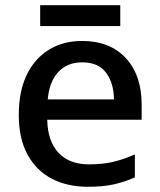

<svg xmlns="http://www.w3.org/2000/svg" viewBox="-20 -706 612 736"><path d="M295 -549Q401 -549 462 -483.5Q523 -418 523 -305V-247H161Q163 -164 204.5 -120Q246 -76 321 -76Q373 -76 413.5 -85.5Q454 -95 497 -114V-26Q456 -8 415 1Q374 10 317 10Q238 10 178.5 -21Q119 -52 85.5 -113.5Q52 -175 52 -265Q52 -356 82.5 -419Q113 -482 167.5 -515.5Q222 -549 295 -549ZM295 -467Q238 -467 203.5 -430Q169 -393 163 -325H417Q416 -388 386.5 -427.5Q357 -467 295 -467ZM441 -686V-606H134V-686Z"/></svg>

Font: Noto Sans Telugu Medium
Style: Regular
Weight: 500
Designer: Jelle Bosma - Monotype Design Team
Foundry: Monotype Imaging Inc.
Version: Version 2.005; ttfautohint (v1.8.4.7-5d5b)